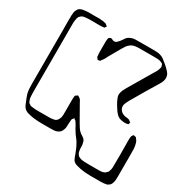

<svg xmlns="http://www.w3.org/2000/svg" viewBox="-207 -910 1239 1281"><g transform="rotate(30 413.0 -269.5)"><path d="M826 -34V110Q826 124 825 139Q824 154 818 168Q816 173 813 178Q812 179 810.5 180.5Q809 182 807 184Q804 186 801 188.5Q798 191 795 193Q793 194 790 194.5Q787 195 785 196Q775 198 764 199Q753 200 742 200Q703 200 663 200Q623 200 585 193Q569 190 551 184.5Q533 179 522 165Q519 160 517 155Q513 147 510.5 139.5Q508 132 505 124Q499 109 493 94Q487 79 479 65Q472 50 462 37Q452 24 442 11Q437 3 432 -5Q427 -13 422 -21Q418 -29 413 -38Q408 -47 403 -55Q401 -58 398.5 -62Q396 -66 393 -69L384 -75Q383 -76 382.5 -77.5Q382 -79 380 -79Q379 -79 377 -76Q375 -73 375 -73Q374 -71 371.5 -68.5Q369 -66 368 -64Q367 -61 366.5 -56.5Q366 -52 366 -48Q364 -28 364 -8Q364 12 353 31Q352 33 350.5 35.5Q349 38 347 40Q346 42 343 43.5Q340 45 338 47Q336 48 333 50Q330 52 328 53Q317 58 302.5 59Q288 60 275 60Q243 60 209.5 60Q176 60 144 56Q131 54 118 51.5Q105 49 93 45Q89 43 83 40Q77 37 73 34Q61 24 54.5 9Q48 -6 43 -19Q39 -30 34.5 -40.5Q30 -51 27 -62Q24 -72 23 -82Q22 -92 21 -102Q20 -116 20 -130Q20 -144 20 -158V-544Q20 -574 19.5 -604Q19 -634 20 -664Q21 -677 22.5 -688.5Q24 -700 31 -710Q33 -712 34 -715Q35 -718 37 -720Q39 -722 41.5 -723.5Q44 -725 45 -726Q56 -732 66.5 -734Q77 -736 88 -737Q105 -739 120.5 -738.5Q136 -738 152 -738Q166 -738 180.5 -738.5Q195 -739 208 -737Q223 -737 235 -733Q239 -733 245 -731Q248 -729 252 -725Q253 -724 256.5 -721.5Q260 -719 261 -717Q261 -716 259 -713.5Q257 -711 256 -710Q255 -709 254 -706.5Q253 -704 252 -703Q251 -702 248 -702Q245 -702 243 -702Q236 -701 229.5 -700.5Q223 -700 215 -700Q190 -700 165 -700.5Q140 -701 114 -699Q107 -698 98.5 -697Q90 -696 83 -692Q80 -691 77 -688Q74 -685 72 -683L65 -677Q64 -676 63.5 -672.5Q63 -669 61 -667Q58 -657 57 -647.5Q56 -638 55 -628V-94Q55 -84 55.5 -73Q56 -62 57 -51Q58 -38 65 -26L68 -18Q70 -16 73.5 -14Q77 -12 80 -10Q82 -9 83.5 -7.5Q85 -6 86 -5Q94 -3 100 -3Q111 -1 122.5 -0.5Q134 0 145 0H231Q240 0 249.5 -1Q259 -2 268 -4L278 -7Q287 -12 293 -21.5Q299 -31 302 -41Q305 -54 305 -67.5Q305 -81 305 -94V-180Q305 -186 305.5 -191.5Q306 -197 307 -203Q307 -205 307 -207.5Q307 -210 308 -211Q310 -213 313 -215Q316 -217 318 -218Q319 -219 321.5 -221Q324 -223 325 -223Q327 -223 330.5 -221Q334 -219 335 -217Q341 -215 344 -211Q349 -207 352.5 -200.5Q356 -194 359 -188Q376 -159 392.5 -129Q409 -99 426 -70Q434 -57 442 -44Q450 -31 460 -21Q472 -10 486.5 -1.5Q501 7 508 21Q510 24 510 27Q510 30 511 32Q516 47 515.5 62.5Q515 78 518 94Q519 97 519.5 100.5Q520 104 521 106Q522 109 524 111.5Q526 114 527 116Q529 118 530 120Q531 122 532 124Q535 127 541 129Q551 135 561.5 137Q572 139 582 139Q604 140 625 140Q646 140 668 140Q681 140 694.5 140Q708 140 721 138Q726 136 731.5 134.5Q737 133 741 130Q743 128 745 126Q747 124 749 122Q751 120 753 118Q755 116 756 115Q758 113 758.5 109.5Q759 106 760 104Q765 92 765.5 79.5Q766 67 766 54Q767 16 766.5 -21.5Q766 -59 766 -96Q766 -109 765.5 -121.5Q765 -134 766 -147Q767 -151 767 -155.5Q767 -160 768 -163Q769 -166 771.5 -169Q774 -172 775 -175Q777 -176 777.5 -177.5Q778 -179 779 -179Q780 -180 783 -179Q786 -178 787 -177Q794 -177 798 -175Q800 -174 801 -172Q802 -170 803 -168Q806 -164 809 -161Q812 -158 814 -153Q825 -125 825.5 -94.5Q826 -64 826 -34ZM369 -661 384 -676Q395 -689 403.5 -703Q412 -717 426 -725Q447 -737 473 -737.5Q499 -738 522 -738H605Q619 -738 633.5 -737.5Q648 -737 661 -733Q678 -729 693 -717.5Q708 -706 722 -694Q741 -678 759.5 -657.5Q778 -637 775 -608Q772 -588 760.5 -569Q749 -550 739 -533Q718 -499 697.5 -464.5Q677 -430 657 -395Q649 -382 641 -368Q633 -354 626 -339Q623 -332 620.5 -324Q618 -316 619 -308Q620 -292 631 -279.5Q642 -267 657 -262Q667 -258 678.5 -257.5Q690 -257 700 -253Q703 -252 706 -249Q709 -246 712 -244Q713 -243 714.5 -243Q716 -243 716 -241Q717 -240 716 -237.5Q715 -235 715 -233Q714 -232 714 -229Q714 -226 713 -225Q712 -224 707 -223.5Q702 -223 700 -222Q690 -220 679.5 -221Q669 -222 658 -224Q635 -229 620 -245Q605 -261 594 -280Q588 -289 582.5 -298.5Q577 -308 572 -317Q566 -329 561 -342.5Q556 -356 557 -369Q558 -377 560.5 -385Q563 -393 566 -400Q572 -413 579.5 -425.5Q587 -438 594 -450L679 -594Q688 -608 697 -623.5Q706 -639 710 -656Q710 -658 711 -661Q712 -664 712 -666Q712 -668 710.5 -671.5Q709 -675 708 -677Q707 -679 707 -681.5Q707 -684 705 -685Q704 -687 702 -688Q700 -689 698 -690Q688 -695 677 -698Q660 -700 641.5 -700Q623 -700 606 -700H526Q509 -700 490.5 -697.5Q472 -695 457 -684Q444 -675 435.5 -662Q427 -649 419 -636Q406 -614 394 -592Q382 -570 369 -548Q364 -538 358.5 -527.5Q353 -517 345 -508Q344 -506 341.5 -502.5Q339 -499 337 -497Q335 -496 330.5 -495.5Q326 -495 323 -494Q322 -494 321.5 -493.5Q321 -493 320 -493Q319 -494 318.5 -495.5Q318 -497 317 -498Q315 -500 312.5 -503Q310 -506 308 -509Q307 -511 307 -514.5Q307 -518 307 -520Q306 -527 305.5 -533Q305 -539 305 -546V-621Q305 -628 305.5 -634Q306 -640 307 -647Q308 -649 308.5 -652.5Q309 -656 310 -657Q311 -659 312.5 -659Q314 -659 315 -660Q317 -661 320 -662.5Q323 -664 325 -664Q330 -665 335.5 -661.5Q341 -658 346 -657Q358 -654 369 -661Z"/></g></svg>

Font: Rubik Vinyl
Style: Regular
Weight: 400
Designer: Hubert and Fischer, NaN
Foundry: Hubert and Fischer, NaN
Version: Version 2.200